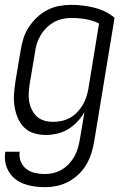

<svg xmlns="http://www.w3.org/2000/svg" viewBox="-34 -548 529 791"><path d="M151 223Q129 223 107.5 220Q86 217 66 210Q46 203 29.5 190Q13 177 2.5 159.5Q-8 142 -12 120.5Q-16 99 -12 77H47Q44 98 51.5 117Q59 136 74.5 148Q90 160 110 164.5Q130 169 151 169Q169 169 187 164.5Q205 160 221 150.5Q237 141 250.5 126.5Q264 112 273 95.5Q282 79 287 61.5Q292 44 295 26L314 -86Q301 -64 284 -46Q267 -28 246 -15.5Q225 -3 201.5 2.5Q178 8 155 8Q129 8 105 0.5Q81 -7 64.5 -24Q48 -41 38.5 -64Q29 -87 25.5 -112Q22 -137 24 -163Q26 -189 30 -215L51 -340Q55 -365 62.5 -389.5Q70 -414 84.5 -436Q99 -458 118.5 -476.5Q138 -495 161.5 -507Q185 -519 210 -523.5Q235 -528 259 -528Q309 -528 356 -516Q403 -504 438 -475L354 35Q350 59 342.5 83Q335 107 322 129.5Q309 152 289.5 170.5Q270 189 247 201Q224 213 200 218Q176 223 151 223ZM185 -46Q203 -46 221 -50Q239 -54 255 -63Q271 -72 284 -85.5Q297 -99 306.5 -115Q316 -131 321.5 -148Q327 -165 330 -182L374 -451Q349 -464 319.5 -469Q290 -474 259 -474Q241 -474 223 -470Q205 -466 188 -456.5Q171 -447 157 -433Q143 -419 133 -402Q123 -385 117.5 -367Q112 -349 110 -331L89 -206Q86 -187 84.5 -168Q83 -149 86 -131Q89 -113 97 -96.5Q105 -80 118 -68Q131 -56 148.5 -51Q166 -46 185 -46Z"/></svg>

Font: Iosevka QP Light
Style: Italic
Weight: 300
Italic angle: -9°
Designer: Belleve Invis
Foundry: Belleve Invis
Version: Version 20.0.0; ttfautohint (v1.8.4)